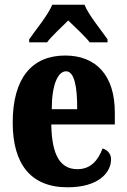

<svg xmlns="http://www.w3.org/2000/svg" viewBox="-20 -786 539 816"><path d="M104 -619V-606H180C198 -631 243 -672 270 -699C295 -675 350 -623 361 -606H437V-619C411 -657 357 -721 339 -766H202C184 -721 130 -657 104 -619ZM267 10C401 10 452 -54 452 -109C452 -133 436 -149 416 -155C397 -105 366 -67 309 -67C237 -67 200 -125 198 -257H468V-308C468 -466 388 -550 257 -550C115 -550 34 -453 34 -265C34 -91 109 10 267 10ZM308 -322H200C200 -426 226 -483 261 -483C294 -483 309 -423 308 -322Z"/></svg>

Font: Noto Serif Ethiopic ExtraCondensed Black
Style: Regular
Weight: 900
Width: 2
Designer: Monotype Design Team
Foundry: Monotype Imaging Inc.
Version: Version 2.102